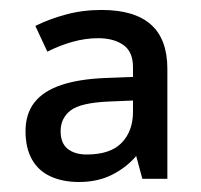

<svg xmlns="http://www.w3.org/2000/svg" viewBox="-20 -742 400 382"><path d="M182.1 -722.2Q247.6 -722.2 280.3 -693.1Q313 -664.1 313 -605V-386.2H263.2L251 -431.6Q231.4 -408.7 202.9 -394.3Q174.3 -379.9 137.2 -379.9Q105 -379.9 80.8 -390.9Q56.6 -401.9 43.7 -424.6Q30.8 -447.3 30.8 -481Q30.8 -515.6 48.6 -538.3Q66.4 -561 102.3 -573Q138.2 -585 191.9 -586.9L244.6 -588.9V-608.4Q244.6 -639.2 225.3 -652.6Q206.1 -666 175.3 -666Q149.9 -666 124 -658.7Q98.1 -651.4 74.2 -639.2L50.3 -690.4Q77.6 -704.1 111.1 -713.1Q144.5 -722.2 182.1 -722.2ZM244.6 -542 196.8 -540Q140.1 -537.6 120.4 -522.2Q100.6 -506.8 100.6 -481Q100.6 -457 114.7 -445.8Q128.9 -434.6 152.3 -434.6Q199.7 -434.6 222.2 -458Q244.6 -481.4 244.6 -519.5Z"/></svg>

Font: Open Sans Medium
Style: Regular
Weight: 500
Designer: Monotype Design Team
Foundry: Monotype Imaging Inc.
Version: Version 3.000